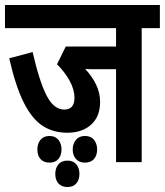

<svg xmlns="http://www.w3.org/2000/svg" viewBox="-20 -642 662 771"><path d="M549 -529V9H446V-364H371Q360 -364 347 -364Q334 -364 322 -365Q349 -337 365.5 -303Q382 -269 382 -233Q382 -174 346 -141.5Q310 -109 250 -109Q194 -109 151.5 -136.5Q109 -164 76 -229Q43 -294 17 -408L111 -433Q138 -315 167 -258.5Q196 -202 238 -202Q279 -202 279 -249Q279 -283 259.5 -318Q240 -353 209 -384L244 -455H446V-529H0V-622H622V-529ZM272 -42Q272 -65 285 -80.5Q298 -96 321 -96Q345 -96 357.5 -80.5Q370 -65 370 -42Q370 -18 357.5 -3.5Q345 11 321 11Q298 11 285 -3.5Q272 -18 272 -42ZM130 -42Q130 -65 142.5 -80.5Q155 -96 179 -96Q202 -96 214.5 -80.5Q227 -65 227 -42Q227 -18 214.5 -3.5Q202 11 179 11Q155 11 142.5 -3.5Q130 -18 130 -42ZM202 57Q202 33 214.5 18Q227 3 251 3Q274 3 286.5 18Q299 33 299 57Q299 80 286.5 94.5Q274 109 251 109Q227 109 214.5 94.5Q202 80 202 57Z"/></svg>

Font: Noto Sans Devanagari UI ExtraCondensed SemiBold
Style: Regular
Weight: 600
Width: 2
Designer: Jelle Bosma - Monotype Design Team
Foundry: Monotype Imaging Inc.
Version: Version 2.004; ttfautohint (v1.8.4.7-5d5b)